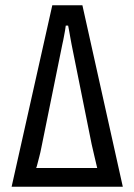

<svg xmlns="http://www.w3.org/2000/svg" viewBox="-20 -707 509 727"><path d="M24 0 178 -687H292L445 0ZM117 -71H348Q344 -89 337.5 -115.5Q331 -142 327 -161L251 -539Q249 -550 246.5 -563.5Q244 -577 242 -589Q240 -601 238 -610H229Q228 -602 226.5 -592.5Q225 -583 223 -573.5Q221 -564 219.5 -555Q218 -546 216 -539L137 -150Q133 -129 128.5 -112.5Q124 -96 121.5 -85.5Q119 -75 117 -71Z"/></svg>

Font: Archivo ExtraCondensed
Style: Regular
Weight: 400
Width: 2
Designer: Hector Gatti
Foundry: Omnibus-Type
Version: Version 2.001